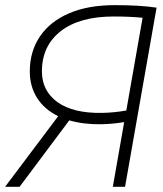

<svg xmlns="http://www.w3.org/2000/svg" viewBox="-23 -723 629 743"><path d="M369.1 -242.2Q299.8 -241.2 245.1 -257.3L52.7 0H-3.4L202.1 -273.4Q148.4 -299.8 120.4 -344.2Q92.3 -388.7 92.3 -446.3Q92.3 -523.4 131.1 -581.3Q169.9 -639.2 243.4 -671.1Q316.9 -703.1 420.4 -703.1Q467.3 -703.1 507.1 -700.9Q546.9 -698.7 583 -693.4L580.6 -680.2L460.9 0H413.6L457.5 -250.5Q434.6 -246.6 412.1 -244.6Q389.6 -242.7 369.1 -242.2ZM465.8 -295.4 528.8 -654.3Q478.5 -659.2 417.5 -659.2Q284.7 -659.2 211.9 -602.3Q139.2 -545.4 139.2 -446.8Q139.2 -371.1 199.7 -327.6Q260.3 -284.2 372.1 -286.1Q395 -286.6 418.2 -288.8Q441.4 -291 465.8 -295.4Z"/></svg>

Font: Cascadia Mono NF ExtraLight
Style: Italic
Weight: 200
Italic angle: -10°
Monospace: yes
Designer: Aaron Bell
Foundry: Saja Typeworks
Version: Version 2404.023; ttfautohint (v1.8.4)